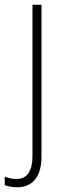

<svg xmlns="http://www.w3.org/2000/svg" viewBox="-54 -549 279 810"><path d="M19 241C78 241 121 202 121 113V-529H83V109C83 172 61 206 16 206C-1 206 -18 203 -34 196V232C-21 237 -3 241 19 241Z"/></svg>

Font: Noto Sans Devanagari SemiCondensed ExtraLight
Style: Regular
Weight: 200
Width: 4
Designer: Jelle Bosma - Monotype Design Team
Foundry: Monotype Imaging Inc.
Version: Version 2.004